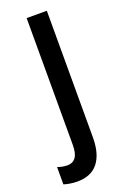

<svg xmlns="http://www.w3.org/2000/svg" viewBox="-183 -588 571 876"><g transform="rotate(-20 102.5 -150.0)"><path d="M33 240Q15 240 -3 237Q-21 234 -32 230V146Q-7 155 16 155Q42 155 56 136Q70 117 70 75V-540H168V75Q168 154 134.5 197Q101 240 33 240Z"/></g></svg>

Font: Noto Sans Malayalam Condensed Medium
Style: Regular
Weight: 500
Width: 3
Designer: Jelle Bosma - Monotype Design Team
Foundry: Monotype Imaging Inc.
Version: Version 2.104; ttfautohint (v1.8.4.7-5d5b)